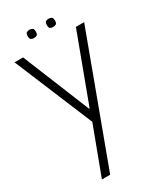

<svg xmlns="http://www.w3.org/2000/svg" viewBox="-276 -862 1080 1290"><g transform="rotate(-30 264.0 -216.5)"><path d="M109.2 341 247 -26.7 -5.7 -634H60.5L272.2 -113.8H276.5L470.3 -634H534.3L173.3 341ZM338.2 -709.7Q325.2 -709.7 316.2 -715.2Q307.2 -720.8 307.2 -741.7Q307.2 -762.3 316.2 -768Q325.2 -773.7 338.2 -773.7Q351.3 -773.7 360.8 -768Q370.2 -762.3 370.2 -741.7Q370.2 -720.8 360.8 -715.2Q351.3 -709.7 338.2 -709.7ZM189.7 -709.7Q176.7 -709.7 167.7 -715.2Q158.7 -720.8 158.7 -741.7Q158.7 -762.3 167.7 -768Q176.7 -773.7 189.7 -773.7Q203.5 -773.7 212.5 -768Q221.5 -762.3 221.5 -741.7Q221.5 -720.8 212.5 -715.2Q203.5 -709.7 189.7 -709.7Z"/></g></svg>

Font: Matangi Light
Style: Regular
Weight: 300
Designer: Prashant Pant
Foundry: The Graphic Ant
Version: Version 3.002